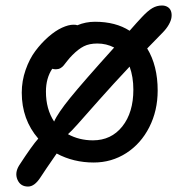

<svg xmlns="http://www.w3.org/2000/svg" viewBox="-20 -561 656 698"><path d="M82 117.2Q54.2 117.2 43.5 92.3Q32.7 67.4 49.8 40Q96.7 -32.2 119.1 -57.1Q59.1 -126.5 59.1 -224.1Q59.1 -266.6 73 -306.6Q86.9 -346.7 108.6 -375.7Q130.4 -404.8 155.8 -427Q181.2 -449.2 205.1 -460.2Q229 -471.2 247.1 -471.2Q257.3 -471.2 261.2 -469.2Q291.5 -481.9 325.2 -481.9Q400.4 -481.9 451.2 -449.2Q479 -481 496.1 -499Q517.6 -522 533.9 -531.5Q550.3 -541 568.8 -541Q580.6 -541 589.4 -535.6Q598.1 -530.3 601.6 -520.5Q605 -510.7 603.5 -498.5Q602.1 -486.3 593.5 -471.2Q585 -456.1 569.8 -440.9Q559.6 -430.7 541.5 -411.9Q523.4 -393.1 515.1 -384.8Q553.2 -322.3 553.2 -231.9Q553.2 -158.7 522.7 -98.6Q492.2 -38.6 439 -4.4Q385.7 29.8 320.8 29.8Q247.1 29.8 186 -2.9Q181.6 3.9 171.1 18.8Q160.6 33.7 149.4 50.3Q138.2 66.9 127 84Q105.5 117.2 82 117.2ZM147 -228Q147 -164.1 176.8 -119.1Q189.5 -148.9 236.1 -206.3Q282.7 -263.7 395 -388.2Q366.7 -402.8 334 -402.8Q304.7 -402.8 284.9 -392.8Q265.1 -382.8 243.2 -360.8Q233.9 -351.6 224.9 -340.1Q215.8 -328.6 211.4 -323Q207 -317.4 199.7 -313.2Q192.4 -309.1 183.1 -309.1Q175.8 -309.1 169.9 -311Q147 -276.9 147 -228ZM464.8 -234.9Q464.8 -281.7 451.2 -318.8Q391.6 -255.4 339.6 -196.8Q287.6 -138.2 263.7 -111.1Q239.7 -84 227.1 -73.2Q268.1 -50.8 317.9 -50.8Q384.3 -50.8 424.6 -101.3Q464.8 -151.9 464.8 -234.9Z"/></svg>

Font: Shantell Sans Bouncy
Style: Regular
Weight: 400
Designer: Stephen Nixon, Anya Danilova, Shantell Martin
Foundry: Arrow Type
Version: Version 1.006;[9816181b4]